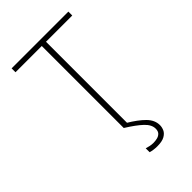

<svg xmlns="http://www.w3.org/2000/svg" viewBox="-276 -831 1153 1153"><g transform="rotate(-45 300.0 -255.0)"><path d="M282 0V-697H59V-730H541V-697H318V0ZM347 220Q332 220 317 218Q302 216 289 212V179Q301 183 316 186Q331 189 345 189Q362 189 378 185Q394 181 404.5 170Q415 159 415 138Q415 104 381 72Q347 40 283 0L313 -12Q377 26 412.5 62Q448 98 448 141Q448 159 440 177Q432 195 410 207.5Q388 220 347 220Z"/></g></svg>

Font: M PLUS Code Latin Expanded ExtraLight
Style: Regular
Weight: 250
Width: 7
Designer: Coji Morishita
Foundry: UNDERFOREST DESIGN
Version: Version 1.002; ttfautohint (v1.8.3)